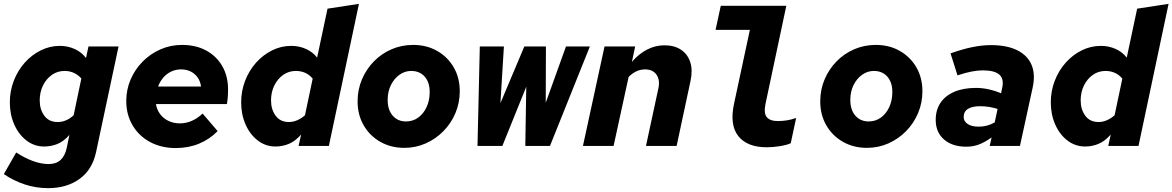

<svg xmlns="http://www.w3.org/2000/svg" viewBox="-20 -757 6082 996"><path d="M230 219Q166 219 107.5 199.5Q49 180 0 146L64 34Q107 62 150 78Q193 94 233 94Q271 94 294 73Q317 52 326 11L340 -57Q310 -23 277.5 -10Q245 3 209 3Q158 3 117.5 -28Q77 -59 54 -111Q31 -163 31 -226Q31 -285 51.5 -338Q72 -391 108 -431.5Q144 -472 191 -495.5Q238 -519 291 -519Q332 -519 368 -502.5Q404 -486 426 -456L439 -516H595L479 29Q460 122 393.5 170.5Q327 219 230 219ZM279 -124Q324 -124 362 -159L402 -350Q385 -369 363 -379Q341 -389 315 -389Q278 -389 249 -368.5Q220 -348 203 -313.5Q186 -279 186 -236Q186 -189 210 -156.5Q234 -124 279 -124Z M892 11Q817 11 759 -20Q701 -51 668 -106.5Q635 -162 635 -233Q635 -292 657.5 -344.5Q680 -397 720 -437.5Q760 -478 812.5 -501Q865 -524 924 -524Q996 -524 1049.5 -495Q1103 -466 1133 -414Q1163 -362 1163 -293Q1163 -270 1161.5 -251.5Q1160 -233 1157 -217H789Q794 -187 811 -164.5Q828 -142 854.5 -129.5Q881 -117 913 -117Q946 -117 976 -130.5Q1006 -144 1031 -168L1109 -77Q1067 -34 1012 -11.5Q957 11 892 11ZM800 -308H1023Q1019 -336 1005 -355.5Q991 -375 969.5 -386Q948 -397 919 -397Q892 -397 868.5 -386Q845 -375 827.5 -355Q810 -335 800 -308Z M1409 3Q1358 3 1317.5 -28Q1277 -59 1254 -111Q1231 -163 1231 -226Q1231 -285 1251.5 -338Q1272 -391 1308 -431.5Q1344 -472 1391 -495.5Q1438 -519 1491 -519Q1532 -519 1567.5 -503Q1603 -487 1625 -458L1679 -712L1842 -737L1686 0H1529L1542 -59Q1511 -24 1478 -10.5Q1445 3 1409 3ZM1386 -236Q1386 -189 1410 -156.5Q1434 -124 1479 -124Q1501 -124 1522.5 -133.5Q1544 -143 1562 -159L1602 -349Q1586 -369 1563.5 -379Q1541 -389 1515 -389Q1478 -389 1449 -368.5Q1420 -348 1403 -313.5Q1386 -279 1386 -236Z M2077 10Q2008 10 1952.8 -21.3Q1897.7 -52.6 1866.3 -107.3Q1835 -162 1835 -231Q1835 -292 1857.5 -345Q1880 -398 1919.4 -438.4Q1958.8 -478.9 2011.1 -501.4Q2063.4 -524 2123 -524Q2193 -524 2247.5 -493Q2302 -462 2333.5 -408Q2365 -354 2365 -283.5Q2365 -223.5 2342.6 -170.4Q2320.2 -117.3 2280.4 -76.8Q2240.6 -36.3 2188.5 -13.1Q2136.4 10 2077 10ZM2086 -127Q2122 -127 2149.5 -147Q2177 -167 2193 -201.5Q2209 -236 2209 -280Q2209 -330 2183 -359.5Q2157 -389 2113 -389Q2079.5 -389 2051.7 -368.8Q2023.8 -348.6 2007.4 -314.8Q1991 -281 1991 -238.7Q1991 -187 2017.2 -157Q2043.5 -127 2086 -127Z M2457 0 2469 -516H2594L2576 -222L2700 -516H2812L2811 -224L2916 -516H3040L2833 0H2705L2710 -307L2586 0Z M3004 0 3116 -516H3275L3258 -436Q3294 -478 3337 -500Q3380 -522 3427 -522Q3479 -522 3513.5 -498.5Q3548 -475 3561 -433.5Q3574 -392 3562 -337L3490 0H3331L3395 -297Q3405 -341 3386 -369Q3367 -397 3326 -397Q3280 -397 3241 -358L3163 0Z M3958 7Q3856 7 3810 -51Q3764 -109 3788 -220L3870 -602H3692L3719 -727H4059L3951 -218Q3941 -169 3958 -149Q3975 -129 4015 -129Q4038 -129 4061 -132.5Q4084 -136 4110 -145L4082 -14Q4063 -5 4027 1Q3991 7 3958 7Z M4477 10Q4408 10 4352.8 -21.3Q4297.7 -52.6 4266.3 -107.3Q4235 -162 4235 -231Q4235 -292 4257.5 -345Q4280 -398 4319.4 -438.4Q4358.8 -478.9 4411.1 -501.4Q4463.4 -524 4523 -524Q4593 -524 4647.5 -493Q4702 -462 4733.5 -408Q4765 -354 4765 -283.5Q4765 -223.5 4742.6 -170.4Q4720.2 -117.3 4680.4 -76.8Q4640.6 -36.3 4588.5 -13.1Q4536.4 10 4477 10ZM4486 -127Q4522 -127 4549.5 -147Q4577 -167 4593 -201.5Q4609 -236 4609 -280Q4609 -330 4583 -359.5Q4557 -389 4513 -389Q4479.5 -389 4451.7 -368.8Q4423.8 -348.6 4407.4 -314.8Q4391 -281 4391 -238.7Q4391 -187 4417.2 -157Q4443.5 -127 4486 -127Z M4993 4Q4920 4 4877 -33.5Q4834 -71 4834 -135Q4834 -187 4859 -224Q4884 -261 4931 -281Q4978 -301 5043 -301Q5076 -301 5109.5 -293.5Q5143 -286 5173 -273L5179 -302Q5189 -348 5164 -370Q5139 -392 5078 -392Q5052 -392 5020.5 -386Q4989 -380 4947 -366L4911 -480Q4972 -502 5023.5 -512.5Q5075 -523 5121 -523Q5203 -523 5256.5 -496.5Q5310 -470 5331 -421Q5352 -372 5337 -303L5271 0H5114L5124 -44Q5087 -18 5057 -7Q5027 4 4993 4ZM4979 -150Q4979 -128 4999.5 -114Q5020 -100 5057 -100Q5080 -100 5100.5 -105.5Q5121 -111 5140 -122L5155 -192Q5136 -198 5113 -202Q5090 -206 5064 -206Q5023 -206 5001 -192Q4979 -178 4979 -150Z M5609 3Q5558 3 5517.5 -28Q5477 -59 5454 -111Q5431 -163 5431 -226Q5431 -285 5451.5 -338Q5472 -391 5508 -431.5Q5544 -472 5591 -495.5Q5638 -519 5691 -519Q5732 -519 5767.5 -503Q5803 -487 5825 -458L5879 -712L6042 -737L5886 0H5729L5742 -59Q5711 -24 5678 -10.5Q5645 3 5609 3ZM5586 -236Q5586 -189 5610 -156.5Q5634 -124 5679 -124Q5701 -124 5722.5 -133.5Q5744 -143 5762 -159L5802 -349Q5786 -369 5763.5 -379Q5741 -389 5715 -389Q5678 -389 5649 -368.5Q5620 -348 5603 -313.5Q5586 -279 5586 -236Z"/></svg>

Font: Red Hat Mono
Style: Italic
Weight: 400
Italic angle: -12°
Monospace: yes
Designer: Pentagram, MCKL
Foundry: MCKL
Version: Version 1.030